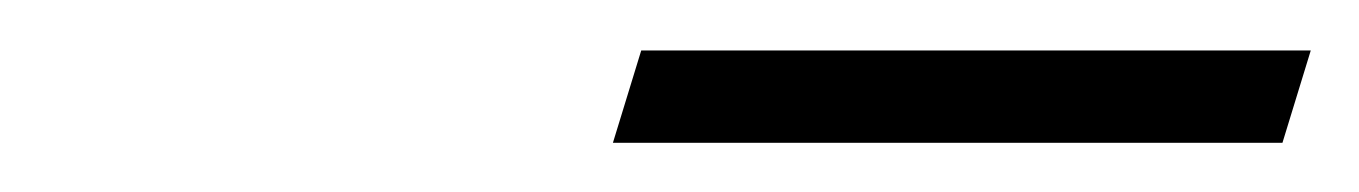

<svg xmlns="http://www.w3.org/2000/svg" viewBox="-20 -690 552 78"><path d="M229 -632 240.5 -669.5H512.5L501 -632Z"/></svg>

Font: Newsreader 72pt
Style: Italic
Weight: 400
Italic angle: -17°
Designer: Hugues Gentile
Foundry: Production Type
Version: Version 1.003; ttfautohint (v1.8.3)